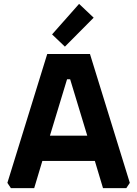

<svg xmlns="http://www.w3.org/2000/svg" viewBox="-20 -968 706 988"><path d="M18 -27 223 -690H443L648 -27L630 0H510L468 -140H198L156 0H36ZM237 -270H429L341 -560H325ZM248 -791 387 -948 462 -877 314 -728Z"/></svg>

Font: Oxanium
Style: Bold
Weight: 700
Designer: Severin Meyer
Version: Version 2.000